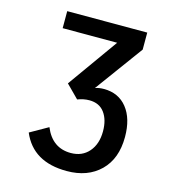

<svg xmlns="http://www.w3.org/2000/svg" viewBox="-107 -786 784 883"><g transform="rotate(15 285.0 -344.5)"><path d="M318.5 -391.5Q337 -398 360 -398Q430 -398 470.2 -347.5Q510.5 -297 510.5 -209.5Q510.5 -106 450.8 -47.5Q391 11 291.5 11Q130.5 11 77.5 -115L163 -163.5Q200 -74 288 -74Q342 -74 374 -111Q406 -148 406 -208.5Q406 -263.5 381.2 -297Q356.5 -330.5 309 -330.5Q281.5 -330.5 253 -319.5L193 -380L363.5 -619H104V-700H485V-619Z"/></g></svg>

Font: League Mono Narrow Medium
Style: Regular
Weight: 500
Width: 3
Designer: Tyler Finck
Foundry: The League of Moveable Type / Tyler Finck
Version: Version 2.210